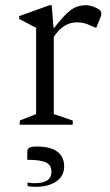

<svg xmlns="http://www.w3.org/2000/svg" viewBox="-20 -480 422 739"><path d="M56 0V-16L119 -41V-373L54 -407V-418L171 -460H179L186 -373H189Q219 -412 239.5 -430.5Q260 -449 277 -454.5Q294 -460 311 -460Q319 -460 329 -457.5Q339 -455 345 -452Q356 -448 363 -442Q370 -436 370 -429Q370 -426 369.5 -422Q369 -418 367 -414L351 -374H346L316 -387Q298 -394 276 -394Q251 -394 229 -381Q207 -368 187 -338V-41L260 -16V0ZM119 239Q112 239 102.5 238.5Q93 238 86 236V222Q93 224 101 224.5Q109 225 114 225Q178 225 178 181Q178 155 156.5 145Q135 135 85 135V102Q85 94 92.5 89Q100 84 123 84Q175 84 201 104Q227 124 227 160Q227 198 196.5 218.5Q166 239 119 239Z"/></svg>

Font: Spectral Light
Style: Regular
Weight: 300
Designer: Jean-Baptiste Levee
Foundry: Production Type
Version: Version 2.001